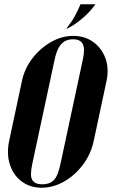

<svg xmlns="http://www.w3.org/2000/svg" viewBox="-20 -873 540 899"><path d="M295 -739Q332 -758 366.5 -787.5Q401 -817 427 -853H357Q345 -825 331.5 -799.5Q318 -774 291 -739ZM23 -214Q10 -152 26.5 -102Q43 -52 82 -23Q121 6 175 6Q229 6 280 -23Q331 -52 368.5 -102Q406 -152 419 -214L479 -495Q491 -553 473.5 -600.5Q456 -648 416.5 -676.5Q377 -705 323 -705Q269 -705 218.5 -676Q168 -647 131.5 -599.5Q95 -552 83 -495ZM236 -595Q243 -628 254.5 -649Q266 -670 282.5 -679.5Q299 -689 322 -689Q356 -689 367.5 -667Q379 -645 368 -595L263 -105Q251 -48 231.5 -29Q212 -10 178 -10Q144 -10 131.5 -29.5Q119 -49 131 -105Z"/></svg>

Font: Emberly Black
Style: Italic
Weight: 900
Italic angle: -12°
Designer: Rajesh Rajput
Foundry: Rajesh Rajput
Version: Version 1.000